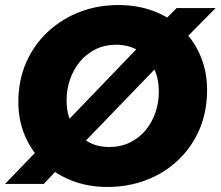

<svg xmlns="http://www.w3.org/2000/svg" viewBox="-23 -732 878 764"><path d="M268 -120 205 -209 559 -577 628 -493ZM-3 0 151 -160 221 -74 151 0ZM686 -549 613 -633 680 -700H835ZM404 12Q328 12 263.5 -13Q199 -38 151.5 -83Q104 -128 77 -190Q50 -252 50 -326Q50 -412 81 -483Q112 -554 167.5 -605.5Q223 -657 294.5 -684.5Q366 -712 448 -712Q525 -712 589.5 -687.5Q654 -663 701 -617.5Q748 -572 774.5 -510Q801 -448 801 -374Q801 -287 770.5 -216.5Q740 -146 685.5 -94.5Q631 -43 559 -15.5Q487 12 404 12ZM412 -147Q457 -147 494 -165Q531 -183 556.5 -214Q582 -245 595.5 -284.5Q609 -324 609 -367Q609 -422 587.5 -464.5Q566 -507 528 -530.5Q490 -554 439 -554Q393 -554 356.5 -535.5Q320 -517 294.5 -486Q269 -455 255.5 -415.5Q242 -376 242 -333Q242 -278 263.5 -236Q285 -194 323 -170.5Q361 -147 412 -147Z"/></svg>

Font: MuseoModerno Thin ExtraBold
Style: Italic
Weight: 800
Italic angle: -9°
Version: Version 1.003